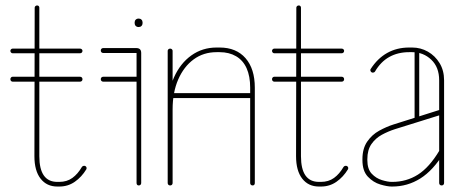

<svg xmlns="http://www.w3.org/2000/svg" viewBox="-20 -679 1699 703"><path d="M280 -68Q283 -72 288 -72Q292 -72 294.5 -69.5Q297 -67 297 -64Q297 -60 296 -59Q279 -31 254 -13.5Q229 4 197 4H190Q151 4 128.5 -25Q106 -54 106 -107L107 -651Q107 -654 109.5 -656.5Q112 -659 116 -659Q120 -659 122 -656.5Q124 -654 124 -651V-107Q124 -13 190 -13H197Q225 -13 245 -27.5Q265 -42 280 -68ZM26 -484Q23 -484 20.5 -486.5Q18 -489 18 -493Q18 -496 20.5 -498.5Q23 -501 26 -501H273Q277 -501 279.5 -498.5Q282 -496 282 -493Q282 -489 279.5 -486.5Q277 -484 273 -484ZM26 -380Q23 -380 20.5 -382.5Q18 -385 18 -389Q18 -393 20.5 -395.5Q23 -398 26 -398H273Q277 -398 279.5 -395.5Q282 -393 282 -389Q282 -385 279.5 -382.5Q277 -380 273 -380Z M358 -485Q354 -485 351.5 -487.5Q349 -490 349 -494Q349 -498 351.5 -500.5Q354 -503 358 -503H479Q497 -503 497 -485V-9Q497 -5 494.5 -2.5Q492 0 488 0Q484 0 482 -2.5Q480 -5 480 -9V-485ZM358 -380Q354 -380 351.5 -382.5Q349 -385 349 -389Q349 -393 351.5 -395.5Q354 -398 358 -398H488Q492 -398 494.5 -395.5Q497 -393 497 -389Q497 -385 494.5 -382.5Q492 -380 488 -380ZM473 -597Q473 -603 477 -607Q481 -611 488 -611Q494 -611 498 -607Q502 -603 502 -597V-594Q502 -588 498 -584Q494 -580 488 -580Q481 -580 477 -584Q473 -588 473 -594Z M612 -9Q612 -5 609.5 -2.5Q607 0 603 0Q599 0 596.5 -2.5Q594 -5 594 -9V-493Q594 -496 596.5 -498.5Q599 -501 603 -501Q607 -501 609.5 -498.5Q612 -496 612 -493ZM612 -278Q612 -274 609.5 -271.5Q607 -269 603 -269Q599 -269 596.5 -271.5Q594 -274 594 -278Q594 -344 617 -395.5Q640 -447 680.5 -476Q721 -505 773 -505H784Q845 -505 879 -466Q913 -427 913 -358V-9Q913 -5 911 -2.5Q909 0 905 0Q901 0 898.5 -2.5Q896 -5 896 -9V-358Q896 -400 883 -429Q870 -458 844.5 -473Q819 -488 784 -488H773Q725 -488 689 -461.5Q653 -435 632.5 -388Q612 -341 612 -278ZM905 -338Q909 -338 911 -335.5Q913 -333 913 -329Q913 -325 911 -322.5Q909 -320 905 -320H607Q603 -320 600.5 -322.5Q598 -325 598 -329Q598 -333 600.5 -335.5Q603 -338 607 -338Z M1238 -68Q1241 -72 1246 -72Q1250 -72 1252.5 -69.5Q1255 -67 1255 -64Q1255 -60 1254 -59Q1237 -31 1212 -13.5Q1187 4 1155 4H1148Q1109 4 1086.5 -25Q1064 -54 1064 -107L1065 -651Q1065 -654 1067.5 -656.5Q1070 -659 1074 -659Q1078 -659 1080 -656.5Q1082 -654 1082 -651V-107Q1082 -13 1148 -13H1155Q1183 -13 1203 -27.5Q1223 -42 1238 -68ZM984 -484Q981 -484 978.5 -486.5Q976 -489 976 -493Q976 -496 978.5 -498.5Q981 -501 984 -501H1231Q1235 -501 1237.5 -498.5Q1240 -496 1240 -493Q1240 -489 1237.5 -486.5Q1235 -484 1231 -484ZM984 -380Q981 -380 978.5 -382.5Q976 -385 976 -389Q976 -393 978.5 -395.5Q981 -398 984 -398H1231Q1235 -398 1237.5 -395.5Q1240 -393 1240 -389Q1240 -385 1237.5 -382.5Q1235 -380 1231 -380Z M1606 -9Q1606 -5 1603.5 -2.5Q1601 0 1597 0Q1593 0 1590.5 -2.5Q1588 -5 1588 -9V-385Q1588 -433 1559 -460.5Q1530 -488 1489 -488H1478Q1437 -488 1405.5 -470.5Q1374 -453 1353 -417Q1350 -413 1345 -413Q1341 -413 1338.5 -416Q1336 -419 1336 -422Q1336 -425 1337 -426Q1362 -465 1397.5 -485Q1433 -505 1478 -505H1489Q1520 -505 1546.5 -490Q1573 -475 1589.5 -448Q1606 -421 1606 -385ZM1589 -128Q1590 -130 1592 -131Q1594 -132 1597 -132Q1601 -132 1603 -129.5Q1605 -127 1605 -124Q1605 -122 1605 -121Q1605 -120 1605 -119Q1566 -55 1519 -25.5Q1472 4 1416 4Q1416 4 1415 4Q1414 4 1414 4Q1398 4 1372.5 -3.5Q1347 -11 1327 -32Q1307 -53 1307 -93Q1307 -93 1307 -94Q1307 -95 1307 -96Q1307 -135 1324.5 -160.5Q1342 -186 1368.5 -200.5Q1395 -215 1420 -223L1594 -278Q1595 -278 1595.5 -278Q1596 -278 1597 -278Q1600 -278 1603 -275.5Q1606 -273 1606 -269Q1606 -267 1604 -264.5Q1602 -262 1599 -260L1426 -206Q1401 -198 1378 -185.5Q1355 -173 1340 -151.5Q1325 -130 1325 -96Q1325 -95 1325 -94Q1325 -93 1325 -93Q1325 -60 1341 -43Q1357 -26 1378.5 -19.5Q1400 -13 1414 -13Q1414 -13 1415 -13Q1416 -13 1416 -13Q1468 -13 1510 -39.5Q1552 -66 1589 -128ZM1515 -240Q1515 -236 1512.5 -234Q1510 -232 1507 -232Q1503 -232 1500.5 -234Q1498 -236 1498 -240V-495Q1498 -499 1500.5 -501Q1503 -503 1507 -503Q1510 -503 1512.5 -501Q1515 -499 1515 -495Z"/></svg>

Font: Libertine-Super Thin
Style: Regular
Weight: 100
Designer: Bastien Sozeau
Foundry: NBR — Bastien Sozeau
Version: Version 2.003;gftools[0.9.33]